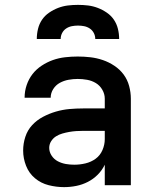

<svg xmlns="http://www.w3.org/2000/svg" viewBox="-20 -760 640 788"><path d="M243 8Q211 8 179.5 0Q148 -8 123.5 -28.5Q99 -49 87 -79.5Q75 -110 75 -142Q75 -171 84 -198.5Q93 -226 112 -246.5Q131 -267 156.5 -280.5Q182 -294 209.5 -302Q237 -310 265 -312.5Q293 -315 322 -315H410V-355Q410 -374 400 -391.5Q390 -409 373.5 -419Q357 -429 337.5 -432.5Q318 -436 299 -436Q280 -436 261 -432.5Q242 -429 225.5 -420Q209 -411 198.5 -394.5Q188 -378 188 -359Q188 -359 188 -359Q188 -359 188 -359Q188 -359 188 -359Q188 -359 188 -359H81Q81 -359 81 -359.5Q81 -360 81 -360Q81 -386 89.5 -411Q98 -436 113.5 -456Q129 -476 151 -490.5Q173 -505 197 -513.5Q221 -522 247 -525Q273 -528 299 -528Q325 -528 351 -525Q377 -522 402 -513.5Q427 -505 449.5 -490Q472 -475 487.5 -454Q503 -433 510 -407Q517 -381 517 -355V0H410V-84Q399 -61 381 -43Q363 -25 340.5 -13.5Q318 -2 293 3Q268 8 243 8ZM285 -84Q308 -84 331 -89.5Q354 -95 372.5 -108.5Q391 -122 400.5 -144Q410 -166 410 -189V-223H322Q307 -223 292.5 -222Q278 -221 264 -218.5Q250 -216 236 -212Q222 -208 210 -200.5Q198 -193 190 -180.5Q182 -168 182 -153Q182 -136 192 -121Q202 -106 217.5 -98Q233 -90 250 -87Q267 -84 285 -84ZM131 -600Q131 -621 136 -641.5Q141 -662 152.5 -679Q164 -696 181.5 -708Q199 -720 218.5 -727.5Q238 -735 258.5 -737.5Q279 -740 300 -740Q321 -740 341.5 -737.5Q362 -735 381.5 -727.5Q401 -720 418.5 -708Q436 -696 447.5 -679Q459 -662 464 -641.5Q469 -621 469 -600H371Q371 -613 365 -624.5Q359 -636 348.5 -643Q338 -650 325.5 -652.5Q313 -655 300 -655Q287 -655 274.5 -652.5Q262 -650 251.5 -643Q241 -636 235 -624.5Q229 -613 229 -600Z"/></svg>

Font: Zed Mono Semibold Extended
Style: Regular
Weight: 600
Width: 7
Monospace: yes
Designer: Belleve Invis
Foundry: Belleve Invis
Version: Version 1.0.0; ttfautohint (v1.8.4)